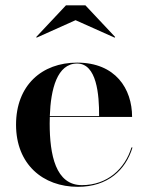

<svg xmlns="http://www.w3.org/2000/svg" viewBox="-20 -712 570 742"><path d="M272 -634 423 -566.5 425 -569 310 -691.5H235L120 -569L121.5 -566.5ZM492 -142H488C463 -60 395 3.5 296.5 3.5C195 3.5 172 -113.5 172 -235C172 -243.5 172 -252 172.5 -260H490.5C490.5 -369 426.5 -470 278 -470C142 -470 42 -382.5 42 -230C42 -77.5 145.5 10 281 10C397 10 466 -55.5 492 -142ZM278 -466.5C354 -466.5 363.5 -346 363 -263.5H172.5C176 -368 201 -466.5 278 -466.5Z"/></svg>

Font: Bodoni* 48pt Medium
Style: Regular
Weight: 500
Version: Version 2.3